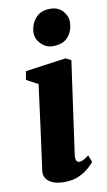

<svg xmlns="http://www.w3.org/2000/svg" viewBox="-92 -852 503 906"><g transform="rotate(-10 160.0 -398.5)"><path d="M140.5 10Q108 10 86 0.8Q64 -8.5 54 -24.5Q44 -40.5 47 -61.5Q50 -83.5 54.2 -113.8Q58.5 -144 63.5 -181.8Q68.5 -219.5 74.5 -264.2Q80.5 -309 87 -359.8Q93.5 -410.5 101 -466.5L45.5 -496.5L53 -537L247 -564L273 -551L211 -108.5Q208.5 -90.5 212.8 -81.2Q217 -72 227.5 -72Q236.5 -72 246.5 -77Q256.5 -82 273 -94.5L286 -61Q279.5 -52.5 261.2 -35.5Q243 -18.5 213 -4.2Q183 10 140.5 10ZM198 -631Q165.5 -631 141.8 -656.2Q118 -681.5 119.5 -712Q122 -751.5 146.5 -779.2Q171 -807 215.5 -807Q254.5 -807 276.2 -782.5Q298 -758 297.5 -729Q297 -689 273.2 -660Q249.5 -631 198 -631Z"/></g></svg>

Font: Merriweather 28pt Black
Style: Italic
Weight: 900
Italic angle: -7.8°
Version: Version 2.101